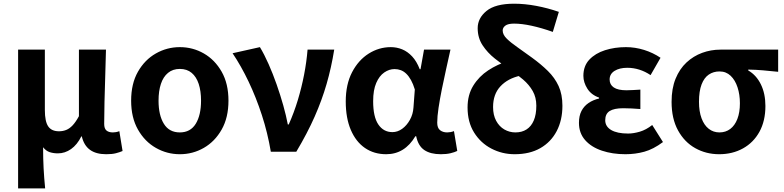

<svg xmlns="http://www.w3.org/2000/svg" viewBox="-20 -832 4301 1053"><path d="M79.3 201.1V-559.8H226V-228.7Q226 -165.8 244.4 -138.9Q262.7 -112 303.6 -112Q324.8 -112 343 -119.3Q361.3 -126.5 378.4 -144.6Q395.5 -162.8 412.9 -194.8V-559.8H561.2Q559.7 -491.7 557.2 -417.3Q554.8 -342.9 553.1 -274Q551.4 -205.1 551.4 -152.6Q551.4 -126.6 564 -116.2Q576.5 -105.8 598.8 -105.8Q606.8 -105.8 615.7 -107.3Q624.5 -108.8 634.5 -112.6L652.2 -3.8Q635.8 3.3 615.3 8.5Q594.8 13.8 562.3 13.8Q506.6 13.8 473.4 -10.4Q440.2 -34.5 428.7 -83.8H426Q403.2 -38.1 369.8 -14.5Q336.3 9.1 297.4 9.1Q273.1 9.1 252.7 2.5Q232.3 -4.1 216.3 -24.5Q216.3 9.1 217.1 37.5Q217.9 65.9 219.2 91.9Q220.5 117.8 222.6 144.4Q224.8 171 227.6 201.1Z M966.2 13.8Q895.7 13.8 834.8 -21Q773.8 -55.7 736.5 -121.5Q699.2 -187.3 699.2 -279.9Q699.2 -373.1 736.5 -438.6Q773.8 -504.1 834.8 -538.8Q895.7 -573.5 966.2 -573.5Q1037.4 -573.5 1097.9 -538.8Q1158.4 -504.1 1195.7 -438.6Q1233 -373.1 1233 -279.9Q1233 -187.3 1195.7 -121.5Q1158.4 -55.7 1097.9 -21Q1037.4 13.8 966.2 13.8ZM966.2 -105.8Q1024.3 -105.8 1053.5 -153.1Q1082.6 -200.4 1082.6 -279.9Q1082.6 -332.7 1069.8 -371.7Q1056.9 -410.7 1031.2 -432.3Q1005.5 -454 966.2 -454Q927.7 -454 901.5 -432.3Q875.2 -410.7 862.4 -371.7Q849.5 -332.7 849.5 -279.9Q849.5 -200.4 878.7 -153.1Q907.8 -105.8 966.2 -105.8Z M1465.3 0Q1447.8 -103.8 1416.1 -201Q1384.4 -298.3 1343.2 -384.7Q1302 -471 1255.5 -540L1405.5 -573.5Q1429.7 -533.3 1453.1 -480.5Q1476.5 -427.7 1497 -369.3Q1517.5 -310.9 1533.5 -254.2Q1549.4 -197.5 1558.5 -149.3H1563.5Q1592.7 -214.7 1613.5 -283.7Q1634.3 -352.7 1647.8 -422.6Q1661.3 -492.5 1666.8 -559.8H1813Q1797.1 -461 1771.2 -371.6Q1745.4 -282.3 1705.7 -192.4Q1666.1 -102.5 1605.1 0Z M2097.9 13.8Q2031.6 13.8 1981.7 -20.3Q1931.9 -54.4 1904 -119.5Q1876.2 -184.6 1876.2 -275.5Q1876.2 -369.3 1910.9 -435.9Q1945.6 -502.4 2002 -538Q2058.4 -573.5 2123.1 -573.5Q2156 -573.5 2185.6 -561.4Q2215.3 -549.3 2240.2 -522.7Q2265.1 -496.1 2282 -452.4H2286.3L2305.5 -559.8H2450.5Q2439.5 -509.8 2426.9 -453.7Q2414.4 -397.7 2403.3 -342.8Q2392.2 -287.8 2385.1 -240.2Q2377.9 -192.5 2377.9 -159.3Q2377.9 -130.2 2393.4 -118Q2408.9 -105.8 2432.5 -105.8Q2440.9 -105.8 2450.6 -107.5Q2460.3 -109.2 2469.7 -113L2487.8 -4.2Q2473.6 2.9 2451.1 8.3Q2428.5 13.8 2397.5 13.8Q2341.1 13.8 2307.2 -9Q2273.4 -31.8 2262.5 -84.8H2258Q2199.6 13.8 2097.9 13.8ZM2132.1 -107.4Q2160.5 -107.4 2185.6 -125.5Q2210.7 -143.6 2227.9 -174.4Q2245.2 -205.2 2247.6 -242.3L2255 -341.3Q2245.9 -371.4 2234 -392.9Q2222 -414.3 2208.1 -427.7Q2194.1 -441.2 2177.9 -447.2Q2161.6 -453.2 2144 -453.2Q2114.5 -453.2 2087.3 -434.5Q2060.2 -415.8 2043.4 -377Q2026.5 -338.2 2026.5 -277.1Q2026.5 -191 2055 -149.2Q2083.4 -107.4 2132.1 -107.4Z M2802.8 13.8Q2734 13.8 2675 -17Q2616 -47.7 2580.1 -105.1Q2544.3 -162.5 2544.3 -242.7Q2544.3 -311.6 2575.6 -362.3Q2606.9 -413 2657.9 -446.4Q2708.8 -479.8 2766.5 -496.9L2833.6 -417Q2764.9 -401.8 2724.6 -358.6Q2684.2 -315.4 2684.2 -244.9Q2684.2 -200.9 2701.1 -169.5Q2718 -138.1 2746.1 -121.9Q2774.3 -105.8 2806.7 -105.8Q2842.4 -105.8 2868 -122.3Q2893.6 -138.8 2907.5 -171.4Q2921.4 -203.9 2921.4 -252.2Q2921.4 -298.1 2901.6 -332.8Q2881.9 -367.4 2848.9 -395.7Q2815.9 -423.9 2776.2 -450.2Q2735.5 -478.2 2694.5 -510.4Q2653.6 -542.7 2626.7 -583.6Q2599.8 -624.6 2599.8 -677.5Q2599.8 -732.4 2648.2 -772Q2696.7 -811.7 2799.7 -811.7Q2857.8 -811.7 2921 -799.8Q2984.2 -788 3044.9 -766.9L3011.8 -657Q2949.9 -679 2895.8 -690.7Q2841.7 -702.5 2799.3 -702.5Q2766.1 -702.5 2751.5 -691.4Q2736.9 -680.4 2736.9 -664.7Q2736.9 -641.9 2759.4 -619.8Q2781.9 -597.8 2818.2 -572.7Q2854.5 -547.6 2897.2 -516.1Q2946.7 -480.2 2984.5 -443.1Q3022.4 -406 3043.5 -360.3Q3064.5 -314.6 3064.5 -252Q3064.5 -173.1 3033.2 -113.1Q3001.8 -53.1 2943.6 -19.7Q2885.3 13.8 2802.8 13.8Z M3409.9 13.8Q3339.1 13.8 3281 -5.7Q3222.9 -25.2 3189 -63.7Q3155.2 -102.2 3155.2 -158.2Q3155.2 -196.6 3168.9 -223.3Q3182.7 -250 3207.7 -267Q3232.6 -284 3265.5 -291.8V-296.8Q3222.9 -311.5 3201.2 -345.9Q3179.5 -380.4 3179.5 -415.9Q3179.5 -470.3 3212.2 -505Q3244.9 -539.6 3298 -556.6Q3351.1 -573.5 3412.8 -573.5Q3463.1 -573.5 3512.4 -558.2Q3561.6 -542.9 3602.6 -515.1L3548 -420Q3518.6 -439.8 3486.4 -450Q3454.1 -460.2 3420.1 -460.2Q3377.7 -460.2 3350.5 -443.3Q3323.4 -426.4 3323.4 -396Q3323.4 -367.9 3346.2 -352.4Q3369.1 -336.9 3415.6 -336.9Q3433 -336.9 3452.9 -338.2Q3472.8 -339.5 3492 -340.5V-234Q3467.4 -236 3443.8 -237.2Q3420.2 -238.4 3398.1 -238.4Q3347.8 -238.4 3323.5 -223Q3299.3 -207.6 3299.3 -172.6Q3299.3 -138.3 3332 -118.9Q3364.7 -99.6 3424.8 -99.6Q3454.3 -99.6 3489 -109.8Q3523.6 -120 3557 -146.4L3616 -52.9Q3563.2 -13.5 3513.7 0.1Q3464.2 13.8 3409.9 13.8Z M3924.1 13.8Q3852.6 13.8 3793.3 -19.3Q3734 -52.3 3698.6 -116.7Q3663.2 -181.1 3663.2 -273.4Q3663.2 -346.7 3685.2 -400.5Q3707.2 -454.2 3745 -489.4Q3782.9 -524.6 3830.9 -542.2Q3878.9 -559.8 3931 -559.8H4247.7V-438.2Q4201.7 -442.7 4164.9 -446.2Q4128 -449.6 4083.6 -450.4V-445.6Q4127.9 -420.1 4152.8 -369.5Q4177.8 -318.8 4177.8 -250.8Q4177.8 -168.7 4145.1 -109.3Q4112.4 -50 4054.8 -18.1Q3997.3 13.8 3924.1 13.8ZM3925.6 -105.8Q3959.9 -105.8 3985 -124.8Q4010.1 -143.7 4024 -179.6Q4037.9 -215.4 4037.9 -265.6Q4037.9 -313.5 4024.9 -353.1Q4012 -392.7 3987.1 -416.4Q3962.2 -440.2 3926.1 -440.2Q3892.8 -440.2 3867.3 -423Q3841.9 -405.9 3827.7 -368.9Q3813.5 -331.9 3813.5 -273.4Q3813.5 -220.9 3827.6 -183.1Q3841.7 -145.3 3867 -125.6Q3892.3 -105.8 3925.6 -105.8Z"/></svg>

Font: Noto Sans TC
Style: Regular
Weight: 100
Designer: Ryoko NISHIZUKA 西塚涼子 (kana, bopomofo & ideographs); Paul D. Hunt (Latin, Greek & Cyrillic); Sandoll Communications 산돌커뮤니
Foundry: Adobe
Version: Version 2.004;hotconv 1.0.118;makeotfexe 2.5.65603